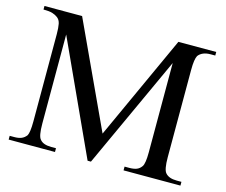

<svg xmlns="http://www.w3.org/2000/svg" viewBox="-95 -790 1080 919"><g transform="rotate(15 445.0 -331.0)"><path d="M586.9 0V-18.6H609.9Q632.8 -18.6 647 -24.4Q661.1 -30.3 670.4 -43.9Q681.2 -59.1 681.2 -115.7V-557.1L425.3 0H408.7L153.3 -557.1V-115.7Q153.3 -53.2 167.5 -38.6Q183.1 -18.6 224.1 -18.6H247.1V0H17.6V-18.6H40.5Q61.5 -18.6 75.7 -24.4Q89.8 -30.3 100.1 -43.9Q104.5 -51.8 106.9 -69.1Q109.4 -86.4 109.4 -115.7V-547.4Q109.4 -578.6 105.5 -597.7Q101.6 -616.7 88.4 -626.5Q77.6 -634.8 62.3 -639.6Q46.9 -644.5 17.6 -644.5V-662.1H204.1L444.3 -144L681.2 -662.1H868.7V-644.5H845.7Q804.2 -644.5 785.2 -619.6Q780.3 -610.8 777.6 -593.3Q774.9 -575.7 774.9 -547.4V-115.7Q774.9 -54.2 789.1 -38.6Q806.2 -18.6 845.7 -18.6H868.7V0Z"/></g></svg>

Font: Doulos SIL Cyr
Style: Regular
Weight: 400
Designer: Walt Agee, Victor Gaultney, Peter Martin, Debbi Hosken, Becca Hirsbrunner
Foundry: SIL International
Version: Version 5.000